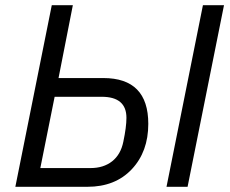

<svg xmlns="http://www.w3.org/2000/svg" viewBox="-20 -718 884 738"><path d="M39 0 179 -698H260L205 -418H377Q550 -418 550 -242Q550 -135 486.5 -67.5Q423 0 316 0ZM135 -72H328Q378 -72 411 -98Q444 -124 454 -173Q466 -230 466 -265Q466 -346 371 -346H190ZM620 0 760 -698H841L701 0Z"/></svg>

Font: Aneliza
Style: Italic
Weight: 400
Italic angle: -11.31°
Designer: Mike Abbink, Paul van der Laan, Pieter van Rosmalen
Foundry: Bold Monday
Version: Version 3.0